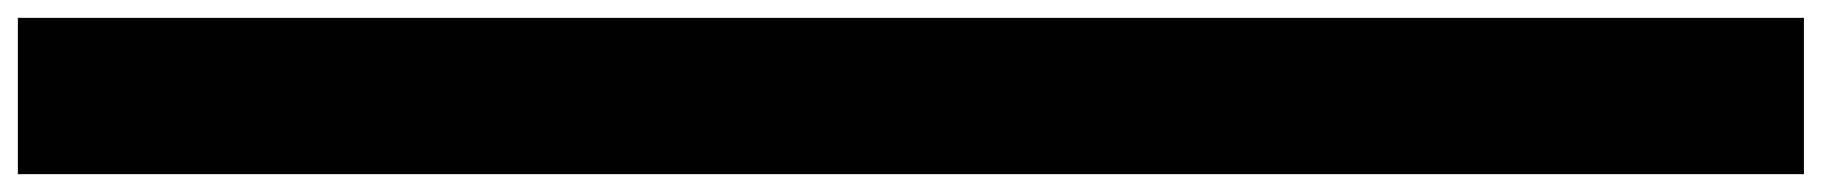

<svg xmlns="http://www.w3.org/2000/svg" viewBox="-20 -195 2040 215"><path d="M2000 -175H0V0H2000Z"/></svg>

Font: Variable Test Axis Matching
Style: Regular
Weight: 400
Version: Version 1.000